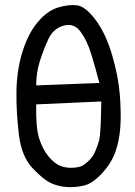

<svg xmlns="http://www.w3.org/2000/svg" viewBox="-20 -757 540 769"><path d="M249 -7.8Q214.8 -9.8 184.6 -23.4Q154.3 -37.1 110.4 -83.5Q66.4 -129.9 55.7 -217.8Q44.9 -305.7 45.9 -389.6Q46.9 -473.6 69.3 -547.4Q91.8 -621.1 130.4 -667.5Q168.9 -713.9 212.9 -727.1Q256.8 -740.2 290 -735.4Q323.2 -730.5 363.3 -676.8Q403.3 -623 428.7 -537.6Q454.1 -452.1 460 -376.5Q465.8 -300.8 461.9 -247.6Q458 -194.3 442.4 -149.4Q426.8 -104.5 389.6 -64Q352.5 -23.4 319.3 -14.6Q286.1 -5.9 249 -7.8ZM315.4 -96.7Q346.7 -118.2 359.4 -146.5Q372.1 -174.8 377.9 -199.2Q383.8 -223.6 385.7 -350.6L125 -338.9Q123 -247.1 136.7 -203.1Q150.4 -159.2 174.8 -129.9Q199.2 -100.6 223.6 -91.8Q248 -83 276.9 -85.4Q305.7 -87.9 315.4 -96.7ZM377.9 -424.8Q362.3 -485.4 345.7 -539.6Q329.1 -593.8 302.7 -629.9Q276.4 -666 234.9 -654.3Q193.4 -642.6 173.8 -600.6Q154.3 -558.6 139.6 -512.2Q125 -465.8 125 -415Z"/></svg>

Font: JasonHandwriting4
Style: Regular
Weight: 400
Version: Version 1.01.21